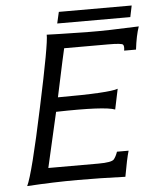

<svg xmlns="http://www.w3.org/2000/svg" viewBox="-52 -758 659 806"><g transform="rotate(-5 277.5 -355.5)"><path d="M555 -624Q542 -587 535 -528H485Q488 -547 483 -553Q479 -560 420 -560H235Q232 -550 191 -357Q408 -357 444 -371L426 -285Q382 -302 178 -297Q161 -220 125 -65H336Q392 -65 402 -77Q411 -88 418 -108H467Q457 -74 444 0Q337 -4 244 -4Q142 -4 30 3Q54 -47 112 -321Q169 -587 167 -623Q175 -622 347 -619Q418 -618 555 -624ZM226 -714H533L523 -666H215Z"/></g></svg>

Font: GFS Neohellenic Rg
Style: Italic
Weight: 400
Italic angle: -12°
Designer: Takis Katsoulidis and George D. Matthiopoulos
Foundry: Takis Katsoulidis and George D. Matthiopoulos
Version: Version 1.0